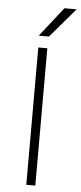

<svg xmlns="http://www.w3.org/2000/svg" viewBox="-61 -943 411 975"><g transform="rotate(5 144.5 -455.0)"><path d="M112 -700H158V0H112ZM227 -910H289L161 -760H109Z"/></g></svg>

Font: Retni Sans Light
Style: Regular
Weight: 300
Designer: Vitaly Kuzmin
Foundry: ParaType Ltd.
Version: Version 1.00;March 2, 2019;FontCreator 11.5.0.2425 64-bit; t